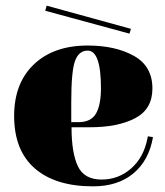

<svg xmlns="http://www.w3.org/2000/svg" viewBox="-20 -649 583 679"><path d="M339 -14Q399 -14 443.5 -53Q488 -92 501 -158L503 -167L521 -164Q507 -82 452 -36Q397 10 309 10Q176 10 103 -53.5Q30 -117 30 -239Q30 -355 100 -421.5Q170 -488 290 -488Q388 -488 453.5 -451.5Q519 -415 519 -336Q519 -263 458 -231Q397 -199 299 -199H233Q233 -108 255.5 -61Q278 -14 339 -14ZM232 -289V-217H257Q302 -217 319.5 -247.5Q337 -278 337 -337Q337 -470 290 -470Q259 -470 245.5 -434Q232 -398 232 -289ZM140 -611 145 -629 443 -547 438 -530Z"/></svg>

Font: Elsie Swash Caps Black
Style: Regular
Weight: 900
Designer: Alejandro Inler
Foundry: Alejandro Inler
Version: 1.001